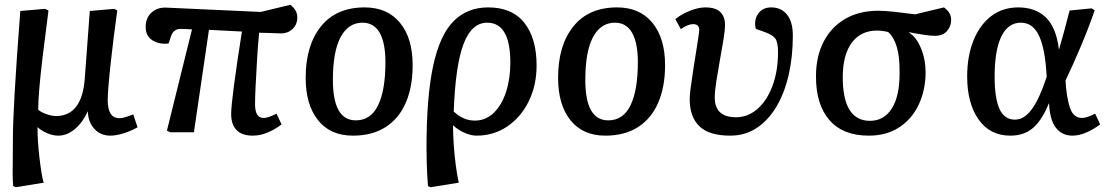

<svg xmlns="http://www.w3.org/2000/svg" viewBox="-20 -554 4656 804"><path d="M46 230 35 225Q33 199 33 172.5Q33 146 33.5 111Q34 76 34 27Q34 -37 41.5 -168Q49 -299 65 -508L169 -517L183 -510Q168 -396 158.5 -316Q149 -236 144.5 -182.5Q140 -129 140 -94Q154 -83 176 -75.5Q198 -68 214 -68Q323 -68 335 -225L356 -508L459 -517L471 -510Q464 -461 457 -404.5Q450 -348 444 -294Q438 -240 434.5 -197.5Q431 -155 431 -134Q431 -98 443 -78.5Q455 -59 481 -59Q491 -59 507 -64Q523 -69 538 -75L556 -21Q528 -5 496.5 4.5Q465 14 442 14Q401 14 375 -14.5Q349 -43 348 -87H347Q327 -42 294 -14Q261 14 224 14Q201 14 177 3.5Q153 -7 138 -21H137Q137 4 139 37Q141 70 145 104.5Q149 139 153.5 167.5Q158 196 163 211Z M1039 14Q993 14 970.5 -9.5Q948 -33 948 -76Q948 -107 959.5 -194.5Q971 -282 993 -422Q959 -424 924.5 -425.5Q890 -427 855 -429L792 0H693L679 -7L784 -431Q765 -432 754 -432.5Q743 -433 736 -433Q708 -433 697 -405L686 -372Q649 -367 619.5 -384.5Q590 -402 590 -441Q590 -479 614.5 -501.5Q639 -524 678 -522L1072 -504L1196 -534Q1225 -511 1225 -482Q1225 -451 1205 -432.5Q1185 -414 1157 -414Q1143 -415 1118 -415.5Q1093 -416 1065 -417Q1060 -364 1056.5 -305Q1053 -246 1050.5 -196Q1048 -146 1048 -119Q1048 -88 1057 -74Q1066 -60 1085 -60Q1094 -60 1109.5 -65.5Q1125 -71 1138 -78L1159 -33Q1130 -11 1099.5 1.5Q1069 14 1039 14Z M1458 14Q1363 14 1311.5 -51Q1260 -116 1260 -228Q1260 -364 1324 -443.5Q1388 -523 1507 -523Q1602 -523 1655 -458.5Q1708 -394 1708 -281Q1708 -191 1679.5 -124.5Q1651 -58 1595 -22Q1539 14 1458 14ZM1470 -50Q1533 -50 1563.5 -113.5Q1594 -177 1594 -294Q1594 -374 1570 -416.5Q1546 -459 1498 -459Q1439 -459 1406.5 -399Q1374 -339 1374 -219Q1374 -50 1470 -50Z M1782 230 1772 225Q1768 166 1767 132Q1766 98 1766 65Q1766 -150 1794 -279Q1822 -408 1879.5 -465.5Q1937 -523 2024 -523Q2125 -523 2176 -458Q2227 -393 2227 -280Q2227 -197 2194.5 -130.5Q2162 -64 2105 -25Q2048 14 1975 14Q1952 14 1924 1.5Q1896 -11 1878 -29H1877Q1877 7 1880 51Q1883 95 1888.5 137Q1894 179 1901 211ZM1968 -49Q2014 -49 2047.5 -81.5Q2081 -114 2099 -169Q2117 -224 2117 -292Q2117 -459 2020 -459Q1955 -459 1921 -369.5Q1887 -280 1880 -87Q1920 -49 1968 -49Z M2515 14Q2420 14 2368.5 -51Q2317 -116 2317 -228Q2317 -364 2381 -443.5Q2445 -523 2564 -523Q2659 -523 2712 -458.5Q2765 -394 2765 -281Q2765 -191 2736.5 -124.5Q2708 -58 2652 -22Q2596 14 2515 14ZM2527 -50Q2590 -50 2620.5 -113.5Q2651 -177 2651 -294Q2651 -374 2627 -416.5Q2603 -459 2555 -459Q2496 -459 2463.5 -399Q2431 -339 2431 -219Q2431 -50 2527 -50Z M3038 14Q2949 14 2908.5 -25.5Q2868 -65 2868 -140Q2868 -154 2872 -185Q2876 -216 2882 -255Q2888 -294 2894 -331Q2900 -368 2904 -395Q2908 -422 2908 -429Q2908 -453 2882 -453Q2861 -453 2831 -432L2808 -474Q2834 -495 2869.5 -509Q2905 -523 2933 -523Q2977 -523 2996.5 -503.5Q3016 -484 3016 -450Q3016 -428 3009.5 -388Q3003 -348 2994.5 -301.5Q2986 -255 2979.5 -213Q2973 -171 2973 -146Q2973 -63 3062 -63Q3112 -63 3152 -98Q3192 -133 3215 -195Q3238 -257 3238 -336Q3238 -376 3227 -392Q3216 -408 3182 -420L3145 -433Q3136 -469 3154.5 -496Q3173 -523 3210 -523Q3251 -523 3275.5 -493Q3300 -463 3300 -405Q3300 -316 3282.5 -240Q3265 -164 3231 -107Q3197 -50 3148.5 -18Q3100 14 3038 14Z M3618 14Q3509 14 3452.5 -52Q3396 -118 3397 -236Q3397 -317 3428.5 -378.5Q3460 -440 3518.5 -474.5Q3577 -509 3659 -509Q3684 -509 3726 -504.5Q3768 -500 3812 -494L3933 -523Q3950 -510 3956.5 -497.5Q3963 -485 3963 -470Q3963 -444 3945.5 -424Q3928 -404 3895 -404Q3878 -404 3851 -408Q3824 -412 3787 -419V-417Q3817 -399 3836.5 -352Q3856 -305 3856 -249Q3855 -174 3826.5 -114.5Q3798 -55 3745 -20.5Q3692 14 3618 14ZM3623 -48Q3681 -48 3714 -99Q3747 -150 3747 -247Q3748 -315 3735.5 -357Q3723 -399 3699 -420Q3687 -423 3674.5 -424.5Q3662 -426 3653 -426Q3585 -426 3547.5 -376Q3510 -326 3509 -235Q3508 -48 3623 -48Z M4211 14Q4125 14 4077.5 -54Q4030 -122 4030 -234Q4030 -318 4056 -383.5Q4082 -449 4130 -486Q4178 -523 4244 -523Q4316 -523 4359.5 -481Q4403 -439 4414 -348H4415Q4425 -382 4436.5 -424.5Q4448 -467 4459 -510L4551 -519L4564 -511Q4539 -438 4506 -360Q4473 -282 4442 -217L4444 -187Q4452 -115 4467 -87.5Q4482 -60 4512 -60Q4521 -60 4537 -65.5Q4553 -71 4566 -78L4587 -33Q4559 -12 4528.5 1Q4498 14 4471 14Q4427 14 4401.5 -19Q4376 -52 4373 -121H4372Q4343 -50 4305.5 -18Q4268 14 4211 14ZM4230 -53Q4269 -53 4301 -97Q4333 -141 4363 -232L4361 -263Q4353 -363 4327.5 -411Q4302 -459 4255 -459Q4201 -459 4173 -401Q4145 -343 4145 -234Q4145 -142 4165.5 -97.5Q4186 -53 4230 -53Z"/></svg>

Font: Literata 12pt Medium
Style: Italic
Weight: 500
Italic angle: -2°
Designer: Latin by Veronika Burian and Jose Scaglione. Greek by Irene Vlachou. Cyrillic by Vera Evstafieva
Foundry: TypeTogether
Version: Version 3.002